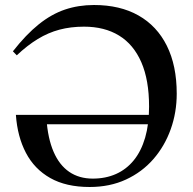

<svg xmlns="http://www.w3.org/2000/svg" viewBox="-20 -736 771 767"><path d="M119.5 -239.5 165.5 -262Q171 -183 194 -129.8Q217 -76.5 256.5 -49.5Q296 -22.5 350.5 -22.5Q402 -22.5 443.5 -41Q485 -59.5 514.5 -95.8Q544 -132 559.8 -186Q575.5 -240 575.5 -310.5Q575.5 -416.5 544.5 -487.5Q513.5 -558.5 455.5 -594Q397.5 -629.5 315.5 -629.5Q262.5 -629.5 217.5 -617.5Q172.5 -605.5 131 -580.2Q89.5 -555 47 -515L31.5 -531Q84 -598 134.8 -638.8Q185.5 -679.5 239.5 -697.8Q293.5 -716 355.5 -716Q459.5 -716 533.2 -674.2Q607 -632.5 646.5 -553.2Q686 -474 686 -361.5Q686 -287 662 -219.8Q638 -152.5 592.8 -100.5Q547.5 -48.5 483.2 -18.8Q419 11 338 11Q244 11 180.8 -24.8Q117.5 -60.5 83.5 -125.5Q49.5 -190.5 43.5 -277H598L597.5 -239.5Z"/></svg>

Font: Newsreader 60pt Medium
Style: Regular
Weight: 500
Designer: Hugues Gentile
Foundry: Production Type
Version: Version 1.003